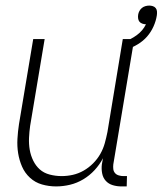

<svg xmlns="http://www.w3.org/2000/svg" viewBox="-20 -660 583 688"><path d="M181 8Q155 8 130.5 1Q106 -6 87.5 -23Q69 -40 59 -63Q49 -86 45 -111Q41 -136 42.5 -162.5Q44 -189 48 -215L99 -520H140L88 -209Q85 -188 84 -166Q83 -144 86.5 -123.5Q90 -103 99 -84.5Q108 -66 122.5 -53Q137 -40 158 -34.5Q179 -29 201 -29Q221 -29 241 -33.5Q261 -38 279.5 -48.5Q298 -59 313.5 -74.5Q329 -90 339.5 -108.5Q350 -127 355.5 -147Q361 -167 365 -187L420 -520H461L386 -71Q385 -62 386 -54Q387 -46 392 -40Q397 -34 405.5 -31.5Q414 -29 422 -29H435L434 8H415Q399 8 384 3.5Q369 -1 359 -12Q349 -23 346 -39Q343 -55 345 -71L349 -93Q337 -70 319 -50.5Q301 -31 278.5 -17.5Q256 -4 231 2Q206 8 181 8ZM435 -483 425 -511Q448 -518 470 -534Q492 -550 503 -573Q496 -573 489.5 -575.5Q483 -578 479.5 -582.5Q476 -587 475 -593.5Q474 -600 475 -607Q476 -614 479.5 -620.5Q483 -627 488.5 -631.5Q494 -636 501 -638Q508 -640 515 -640Q521 -640 527.5 -638Q534 -636 538 -631Q542 -626 542.5 -619Q543 -612 542 -605Q539 -585 530 -565Q521 -545 507 -529Q493 -513 474 -501.5Q455 -490 435 -483Z"/></svg>

Font: Iosevka Curly Extralight
Style: Italic
Weight: 200
Italic angle: -9°
Monospace: yes
Designer: Belleve Invis
Foundry: Belleve Invis
Version: Version 22.1.2; ttfautohint (v1.8.4)